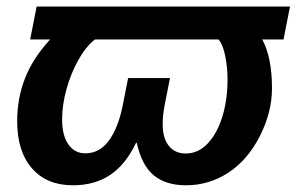

<svg xmlns="http://www.w3.org/2000/svg" viewBox="-20 -548 893 578"><path d="M761.7 -137.2Q724.6 -64.9 666.5 -27.6Q608.4 9.8 540 9.8Q479.5 9.8 443.1 -20Q406.7 -49.8 391.6 -118.2H389.6Q358.4 -52.7 311.8 -21.5Q265.1 9.8 199.2 9.8Q120.6 9.8 76.2 -41.3Q31.7 -92.3 31.7 -183.1Q31.7 -252 55.4 -312.5Q79.1 -373 130.9 -429.2H70.8L90.3 -528.3H853L833.5 -429.2H769.5Q798.8 -375 798.8 -282.2Q798.8 -209.5 761.7 -137.2ZM539.1 -85.9Q576.7 -85.9 605 -115.7Q624 -135.7 637.5 -165.3Q650.9 -194.8 658 -231.4Q665 -268.1 665 -309.1Q665 -344.7 658 -379.6Q650.9 -414.6 637.7 -429.2H265.6Q238.3 -407.7 215.8 -367.4Q193.4 -327.1 180.2 -279.8Q167 -232.4 167 -188.5Q167 -140.1 185.8 -113.3Q204.6 -86.4 236.8 -86.4Q279.3 -86.4 307.6 -124.5Q335.9 -162.6 349.6 -231.4L365.7 -313H491.7L475.6 -231.4Q469.7 -200.2 469.7 -174.8Q469.7 -131.8 488.3 -108.9Q506.8 -85.9 539.1 -85.9Z"/></svg>

Font: Arimo
Style: Italic
Weight: 400
Italic angle: -12°
Designer: Steve Matteson
Foundry: Monotype Imaging Inc.
Version: Version 1.33